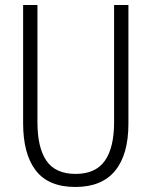

<svg xmlns="http://www.w3.org/2000/svg" viewBox="-20 -734 603 764"><path d="M280 10Q173 10 122.5 -55.5Q72 -121 72 -244V-714H129V-248Q129 -146 165 -94Q201 -42 281 -42Q360 -42 397 -94Q434 -146 434 -248V-714H491V-242Q491 -119 438 -54.5Q385 10 280 10Z"/></svg>

Font: Noto Sans Mono SemiCondensed Light
Style: Regular
Weight: 300
Width: 4
Designer: Monotype Design Team
Foundry: Monotype Imaging Inc.
Version: Version 2.014; ttfautohint (v1.8.4.7-5d5b)